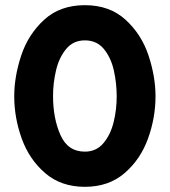

<svg xmlns="http://www.w3.org/2000/svg" viewBox="-20 -710 656 742"><path d="M35 -338Q35 -414 62 -495.5Q89 -577 150.5 -633.5Q212 -690 308 -690Q404 -690 465.5 -633.5Q527 -577 554 -495.5Q581 -414 581 -338Q581 -255 552 -174.5Q523 -94 461.5 -41Q400 12 308 12Q216 12 154.5 -41Q93 -94 64 -174.5Q35 -255 35 -338ZM431 -337Q431 -388 420 -437.5Q409 -487 381.5 -520.5Q354 -554 308 -554Q263 -554 235.5 -520.5Q208 -487 196.5 -438Q185 -389 185 -339Q185 -253 213.5 -188.5Q242 -124 308 -124Q352 -124 379.5 -156.5Q407 -189 419 -237.5Q431 -286 431 -337Z"/></svg>

Font: Teachers[wght]
Style: Regular
Weight: 400
Designer: Alfredo Marco Pradil & Chank Diesel
Version: Version 1.000;Glyphs 3.1.2 (3151)